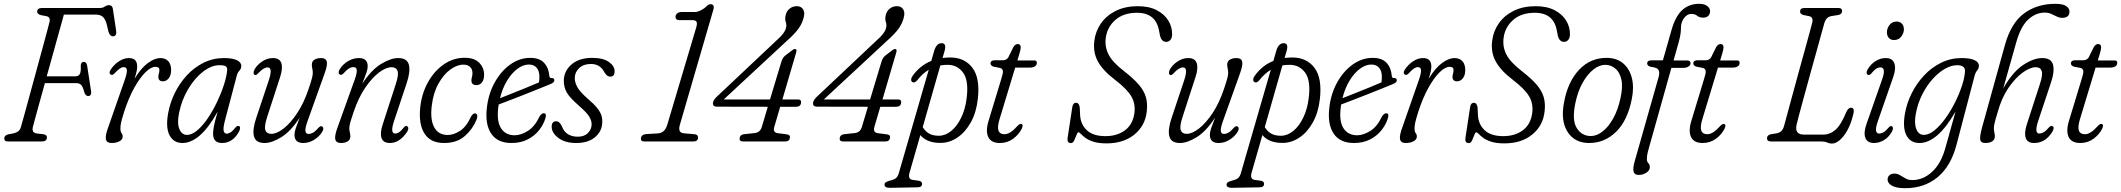

<svg xmlns="http://www.w3.org/2000/svg" viewBox="-20 -742 11124 1007"><path d="M175 -682.5Q176.5 -700 199.5 -700H502.5Q519 -700 529.8 -707.5Q540.5 -715 552 -715Q569 -715 572 -695L589 -582.5Q593.5 -553 574 -551.5Q556 -551 548.5 -577L541 -609Q534.5 -638.5 521.2 -652Q508 -665.5 481.5 -665.5H315Q313 -657.5 304.5 -627Q296 -596.5 283.2 -550.8Q270.5 -505 255.5 -450.8Q240.5 -396.5 225 -341.5H375.5Q390.5 -341.5 398 -352.8Q405.5 -364 403.5 -399.5Q406 -417.5 418.5 -417.5Q434 -417.5 437 -398L458 -261.5Q459.5 -249.5 454.8 -243.8Q450 -238 443 -238Q428 -238 421.5 -260.5Q414.5 -287 405.8 -296.5Q397 -306 379 -306H215.5Q200 -249.5 186.2 -200.5Q172.5 -151.5 163.8 -118.8Q155 -86 153 -78.5Q144 -46 172.5 -42L207.5 -38Q227 -35 226 -20.5Q226 0 199 0H22Q1.5 0 2.5 -17Q3 -32 22 -37L50.5 -42.5Q66 -46 75.5 -53.2Q85 -60.5 89.5 -75.5Q92.5 -85.5 101.5 -118Q110.5 -150.5 123.5 -197.8Q136.5 -245 151.2 -299.5Q166 -354 180.8 -408Q195.5 -462 208.2 -508.5Q221 -555 229.2 -586.5Q237.5 -618 239.5 -626Q246 -652 224 -657L193 -663Q174 -669 175 -682.5Z M563 -350Q556 -352 555 -359.5Q554 -367 560 -376Q577 -402.5 603 -420Q629 -437.5 656 -437.5Q699.5 -437.5 699.5 -393.5Q699.5 -382 696.5 -367.5Q693.5 -353 685.5 -329Q721 -386.5 756.5 -412Q792 -437.5 820.5 -437.5Q848 -437.5 862.8 -421Q877.5 -404.5 877.5 -374.5Q877.5 -347 864.8 -331.2Q852 -315.5 835 -315.5Q810.5 -315.5 810.5 -339Q810.5 -348 813.2 -355.8Q816 -363.5 816 -376Q816 -391.5 795 -391.5Q772.5 -391.5 743.5 -363.5Q714.5 -335.5 685 -283Q655.5 -230.5 631.5 -157Q618.5 -116 615 -98.5Q611.5 -81 611.5 -70Q611.5 -50.5 617.5 -43.8Q623.5 -37 623.5 -26Q623.5 -10 606.5 -1Q589.5 8 565.5 8Q540 8 535.5 -11Q531 -30 548 -75.5L634 -322Q646.5 -357.5 645.5 -373.8Q644.5 -390 628.5 -390Q619.5 -390 608.2 -382.5Q597 -375 579.5 -356Q570 -346.5 563 -350Z M1159.5 -109Q1149.5 -70 1153.2 -55.5Q1157 -41 1168.5 -41Q1178.5 -41 1189.2 -47.8Q1200 -54.5 1214.5 -72.5Q1224 -84.5 1233 -81Q1245 -76.5 1234 -52.5Q1201 8 1145 8Q1097.5 8 1097.5 -40.5Q1097.5 -55.5 1102 -80.2Q1106.5 -105 1121.5 -156.5Q1075.5 -73 1029 -32.5Q982.5 8 937 8Q891 8 869.8 -31.5Q848.5 -71 861.5 -146Q871 -201 896.2 -253Q921.5 -305 960 -346.8Q998.5 -388.5 1048 -413Q1097.5 -437.5 1155 -437.5Q1199.5 -437.5 1222.8 -426.2Q1246 -415 1245.5 -395Q1245 -381 1235.5 -371.2Q1226 -361.5 1222 -345.5ZM919 -148.5Q908 -95 921 -64.8Q934 -34.5 960.5 -34.5Q987 -34.5 1015.5 -59Q1044 -83.5 1070.8 -123.2Q1097.5 -163 1119.2 -209Q1141 -255 1155 -298.8Q1169 -342.5 1171.5 -374.5Q1172.5 -388 1164.2 -394Q1156 -400 1131 -400Q1088.5 -400 1044.5 -365.8Q1000.5 -331.5 966.5 -274.2Q932.5 -217 919 -148.5Z M1668.5 -79Q1675 -77 1675.5 -68.5Q1676 -60 1670 -50.5Q1654.5 -25.5 1627.5 -8.8Q1600.5 8 1570.5 8Q1524.5 8 1524.5 -35Q1524.5 -49 1530.8 -68Q1537 -87 1552 -125.5Q1505.5 -53.5 1455.8 -22.8Q1406 8 1368 8Q1321 8 1312 -27.2Q1303 -62.5 1324.5 -125.5L1390 -321.5Q1412 -388.5 1384 -388.5Q1363 -388.5 1336 -359.5Q1323.5 -345.5 1316.5 -349Q1310.5 -351 1310 -359.2Q1309.5 -367.5 1315.5 -379Q1330 -403.5 1356.2 -420.5Q1382.5 -437.5 1411.5 -437.5Q1446 -437.5 1455.2 -411.8Q1464.5 -386 1450 -340.5L1381 -128Q1365 -79 1371.8 -59.5Q1378.5 -40 1403 -40Q1431.5 -40 1467.8 -68.2Q1504 -96.5 1539 -149.2Q1574 -202 1598.5 -275.5Q1612.5 -317 1616.5 -333.2Q1620.5 -349.5 1620.5 -359Q1620.5 -372 1618 -382Q1615.5 -392 1615.5 -403.5Q1615.5 -420 1629 -428.8Q1642.5 -437.5 1665 -437.5Q1689.5 -437.5 1694 -418.5Q1698.5 -399.5 1681.5 -354L1593.5 -108Q1580.5 -72 1581.8 -55.8Q1583 -39.5 1598.5 -39.5Q1609.5 -39.5 1621.5 -46Q1633.5 -52.5 1650.5 -72Q1661.5 -83.5 1668.5 -79Z M1764 -350.5Q1756.5 -352.5 1756.2 -361.5Q1756 -370.5 1762.5 -380Q1780 -407 1806.8 -422.2Q1833.5 -437.5 1862 -437.5Q1908.5 -437.5 1908.5 -394.5Q1908.5 -380.5 1902 -361.2Q1895.5 -342 1880 -302.5Q1927.5 -375.5 1978.5 -406.5Q2029.5 -437.5 2068.5 -437.5Q2115.5 -437.5 2124.5 -402.2Q2133.5 -367 2112.5 -304.5L2047 -108Q2024.5 -41.5 2053 -41.5Q2062 -41.5 2072.5 -48Q2083 -54.5 2098.5 -74Q2107.5 -84.5 2114 -80.5Q2120 -78.5 2121.2 -71Q2122.5 -63.5 2116.5 -52.5Q2077 8 2025 8Q1990.5 8 1981.2 -17.8Q1972 -43.5 1987 -89L2056 -301.5Q2072 -350.5 2065 -370Q2058 -389.5 2033.5 -389.5Q2004.5 -389.5 1967.5 -361.5Q1930.5 -333.5 1894.8 -280.8Q1859 -228 1834.5 -154Q1820.5 -112.5 1816.2 -96.2Q1812 -80 1812 -70.5Q1812 -57.5 1814.8 -47.8Q1817.5 -38 1817.5 -26Q1817.5 -10 1804 -1Q1790.5 8 1768 8Q1743 8 1738.5 -11Q1734 -30 1751 -75.5L1839.5 -322Q1852.5 -357.5 1851.2 -373.8Q1850 -390 1834 -390Q1809.5 -390 1783.5 -359Q1773 -346.5 1764 -350.5Z M2410.5 -403Q2377 -403 2341.8 -377.2Q2306.5 -351.5 2279.5 -303.2Q2252.5 -255 2244.5 -187.5Q2235.5 -113.5 2257.8 -73.8Q2280 -34 2328.5 -34Q2359.5 -34 2393.2 -56Q2427 -78 2450 -130Q2460.5 -147.5 2471 -147.5Q2478.5 -147.5 2482.2 -139.5Q2486 -131.5 2478.5 -112.5Q2459.5 -65.5 2418.2 -28.8Q2377 8 2309 8Q2237.5 8 2206.2 -41.8Q2175 -91.5 2184 -178Q2191 -248.5 2223.2 -308Q2255.5 -367.5 2306 -403.2Q2356.5 -439 2417.5 -439Q2468 -439 2493.5 -412.8Q2519 -386.5 2519 -349.5Q2519 -323.5 2507.5 -309.5Q2496 -295.5 2479 -295.5Q2452.5 -295.5 2452.5 -320Q2452.5 -330 2455.2 -338.5Q2458 -347 2458 -358.5Q2458 -379 2445.5 -391Q2433 -403 2410.5 -403Z M2840.5 -121.5Q2831 -89.5 2807.8 -59.8Q2784.5 -30 2748 -11Q2711.5 8 2662.5 8Q2590 8 2557 -40.2Q2524 -88.5 2533 -172Q2540.5 -247.5 2573.8 -308Q2607 -368.5 2656 -403.5Q2705 -438.5 2761 -438.5Q2810 -438.5 2834 -412Q2858 -385.5 2861 -344.5Q2862.5 -332.5 2871 -332.5Q2883.5 -334.5 2887 -324.5Q2890.5 -310 2867 -301Q2839 -289.5 2801.8 -274.5Q2764.5 -259.5 2725.8 -244.2Q2687 -229 2652.8 -215.8Q2618.5 -202.5 2595.5 -194Q2594 -184.5 2593 -175Q2584.5 -104 2608.5 -68.2Q2632.5 -32.5 2679.5 -32.5Q2711.5 -32.5 2748.2 -55.2Q2785 -78 2809.5 -131Q2822 -149.5 2833 -148Q2848.5 -146 2840.5 -121.5ZM2753.5 -403.5Q2724 -403.5 2694.2 -381.5Q2664.5 -359.5 2640 -319.8Q2615.5 -280 2602.5 -227Q2628.5 -237 2664.5 -251.5Q2700.5 -266 2738.2 -281.2Q2776 -296.5 2807 -310Q2809 -322 2809 -339.5Q2809 -369 2795 -386.2Q2781 -403.5 2753.5 -403.5Z M3010 -25Q3045 -25 3064 -44.8Q3083 -64.5 3083 -90Q3083 -110 3070 -131Q3057 -152 3016.5 -187.5Q2968.5 -229 2952.5 -257Q2936.5 -285 2937 -320.5Q2938.5 -371 2978.5 -404.8Q3018.5 -438.5 3086 -438.5Q3143 -438.5 3173.2 -417.2Q3203.5 -396 3203.5 -369Q3203.5 -340 3181 -340Q3171.5 -340 3163.8 -346Q3156 -352 3147 -368Q3125.5 -406.5 3079 -406.5Q3040.5 -406.5 3017.5 -384.8Q2994.5 -363 2994.5 -332Q2994.5 -311 3007 -286.8Q3019.5 -262.5 3059.5 -227Q3094.5 -197.5 3112 -175.5Q3129.5 -153.5 3134.8 -135Q3140 -116.5 3138.5 -97Q3136.5 -52.5 3100.5 -22.2Q3064.5 8 3002 8Q2943 8 2908.2 -18.8Q2873.5 -45.5 2873.5 -77Q2873.5 -106 2897 -106Q2915 -106 2927 -79.5Q2938 -50 2959.8 -37.5Q2981.5 -25 3010 -25Z M3543.5 -636.5Q3521.5 -636.5 3523 -655.5Q3523.5 -665 3532 -672Q3540.5 -679 3555 -679H3625Q3647 -679 3676 -700.5Q3684.5 -709 3691.5 -714.5Q3698.5 -720 3706 -720Q3729.5 -720 3721.5 -691.5L3545.5 -86.5Q3540 -67 3544.8 -55.5Q3549.5 -44 3570 -42.5L3624 -38Q3642.5 -35.5 3641 -19Q3640 0 3616 0H3360Q3339 0 3341.5 -18Q3344 -35.5 3366.5 -38.5L3432 -42.5Q3467 -45.5 3479.5 -87L3632 -599.5Q3638 -620.5 3632.8 -628.5Q3627.5 -636.5 3610 -636.5Z M4077 -414.5Q4083.5 -438 4096.5 -449L4127 -472.5Q4141.5 -485 4149 -485Q4161 -485 4156 -467.5L4083.5 -220.5H4165Q4183.5 -220.5 4181.5 -203.5Q4179.5 -182 4154.5 -182H4072L4041 -76.5Q4032.5 -47 4059 -43.5L4106.5 -37.5Q4126 -34.5 4123 -19.5Q4120.5 0 4098 0H3877.5Q3857 0 3859 -18Q3862 -35.5 3881.5 -38L3937.5 -44Q3967 -47 3975.5 -76.5L4007 -182L3740.5 -182.5Q3716.5 -182.5 3719.5 -203.5Q3721.5 -219.5 3745.5 -240.5L4056 -533Q4094.5 -567 4101.5 -592.5Q4107 -611 4101.2 -626.5Q4095.5 -642 4101 -664Q4105.5 -683.5 4121.2 -696.5Q4137 -709.5 4159.5 -709.5Q4179.5 -709.5 4190.2 -695.8Q4201 -682 4197 -658Q4190 -623 4169.2 -593.5Q4148.5 -564 4104.5 -525.5L3776 -220.5H4018.5Z M4602 -414.5Q4608.5 -438 4621.5 -449L4652 -472.5Q4666.5 -485 4674 -485Q4686 -485 4681 -467.5L4608.5 -220.5H4690Q4708.5 -220.5 4706.5 -203.5Q4704.5 -182 4679.5 -182H4597L4566 -76.5Q4557.5 -47 4584 -43.5L4631.5 -37.5Q4651 -34.5 4648 -19.5Q4645.5 0 4623 0H4402.5Q4382 0 4384 -18Q4387 -35.5 4406.5 -38L4462.5 -44Q4492 -47 4500.5 -76.5L4532 -182L4265.5 -182.5Q4241.5 -182.5 4244.5 -203.5Q4246.5 -219.5 4270.5 -240.5L4581 -533Q4619.5 -567 4626.5 -592.5Q4632 -611 4626.2 -626.5Q4620.5 -642 4626 -664Q4630.5 -683.5 4646.2 -696.5Q4662 -709.5 4684.5 -709.5Q4704.5 -709.5 4715.2 -695.8Q4726 -682 4722 -658Q4715 -623 4694.2 -593.5Q4673.5 -564 4629.5 -525.5L4301 -220.5H4543.5Z M4792 -322.5Q4777 -304 4764.5 -312Q4758 -316.5 4759 -326.2Q4760 -336 4767.5 -345.5Q4806 -399 4864.5 -422.5L4879 -473Q4890.5 -515.5 4919 -515.5Q4945 -515.5 4934.5 -476L4923.5 -438Q4943 -440.5 4964 -440.5Q5039 -440.5 5080 -386.5Q5121 -332.5 5108.5 -223Q5100.5 -151.5 5071.5 -99.8Q5042.5 -48 5000.5 -20Q4958.5 8 4911 7.5Q4841.5 7.5 4807 -33.5L4750 165Q4741 197.5 4766.5 201.5L4796.5 205.5Q4816 208.5 4816 222Q4816 240 4792.5 240.5L4648 243Q4619 243.5 4619 226Q4619 219.5 4624.2 215Q4629.5 210.5 4645 206Q4669.5 200.5 4679.2 192.2Q4689 184 4694 166.5L4851 -376Q4818.5 -356.5 4792 -322.5ZM4950.5 -402Q4930.5 -402 4912 -399L4819.5 -75.5Q4832 -54 4852 -42Q4872 -30 4904 -30Q4938 -30 4968.8 -55Q4999.5 -80 5021.2 -124.8Q5043 -169.5 5050 -228Q5061.5 -320 5031.2 -361Q5001 -402 4950.5 -402Z M5226 -385.5 5190.5 -392.5Q5175 -398.5 5175 -409Q5175 -426 5198 -426H5241Q5258 -426 5268 -440.5L5295 -495Q5304.5 -511 5317.5 -511Q5333.5 -511 5333.5 -494Q5333.5 -482.5 5326.5 -460L5316 -425H5405Q5418 -425 5418 -412.5Q5418 -400.5 5408 -394Q5398 -387.5 5382 -387.5H5304.5L5222 -115.5Q5198.5 -38 5248.5 -38Q5278 -38 5315.5 -80.5Q5329 -95 5337.5 -91.5Q5343 -90 5343.2 -83.5Q5343.5 -77 5340 -69Q5324.5 -37 5294 -14.5Q5263.5 8 5224 8Q5178 8 5163 -23.8Q5148 -55.5 5166 -112L5232 -329.5Q5241.5 -358.5 5240 -370Q5238.5 -381.5 5226 -385.5Z M5783.5 10Q5741.5 10 5714.8 1.2Q5688 -7.5 5672.8 -19Q5657.5 -30.5 5649.5 -39.2Q5641.5 -48 5636 -48Q5631 -48 5626 -34Q5621 -20 5614.2 -5.8Q5607.5 8.5 5597 8.5Q5575 8.5 5579.5 -19.5L5604 -180.5Q5607.5 -203 5624 -203Q5639 -203 5643 -179L5645 -137Q5648 -89 5680.8 -58.5Q5713.5 -28 5778 -28Q5838.5 -28 5879.8 -58.2Q5921 -88.5 5929.5 -147.5Q5936.5 -197.5 5913.5 -236.5Q5890.5 -275.5 5828.5 -323Q5764.5 -371.5 5738.2 -419.8Q5712 -468 5719.5 -527Q5725.5 -578 5754.5 -619.5Q5783.5 -661 5832.5 -685.2Q5881.5 -709.5 5948 -709.5Q6006.5 -709.5 6047 -688.5Q6087.5 -667.5 6108 -633.5Q6128.5 -599.5 6127.5 -560Q6127 -543.5 6118.8 -533Q6110.5 -522.5 6096.5 -522.5Q6084 -522.5 6076 -530.8Q6068 -539 6064.5 -552.5L6059.5 -578Q6043.5 -675 5943.5 -675Q5872.5 -675 5829.8 -637.5Q5787 -600 5779.5 -543Q5773.5 -497 5794 -456.5Q5814.5 -416 5874 -370Q5925 -330.5 5953 -297.8Q5981 -265 5990.2 -231.5Q5999.5 -198 5994.5 -156.5Q5986 -82 5929.2 -36Q5872.5 10 5783.5 10Z M6469.5 -79Q6476 -77 6476.5 -68.5Q6477 -60 6471 -50.5Q6455.5 -25.5 6428.5 -8.8Q6401.5 8 6371.5 8Q6325.5 8 6325.5 -35Q6325.5 -49 6331.8 -68Q6338 -87 6353 -125.5Q6306.5 -53.5 6256.8 -22.8Q6207 8 6169 8Q6122 8 6113 -27.2Q6104 -62.5 6125.5 -125.5L6191 -321.5Q6213 -388.5 6185 -388.5Q6164 -388.5 6137 -359.5Q6124.5 -345.5 6117.5 -349Q6111.5 -351 6111 -359.2Q6110.5 -367.5 6116.5 -379Q6131 -403.5 6157.2 -420.5Q6183.5 -437.5 6212.5 -437.5Q6247 -437.5 6256.2 -411.8Q6265.5 -386 6251 -340.5L6182 -128Q6166 -79 6172.8 -59.5Q6179.5 -40 6204 -40Q6232.5 -40 6268.8 -68.2Q6305 -96.5 6340 -149.2Q6375 -202 6399.5 -275.5Q6413.5 -317 6417.5 -333.2Q6421.5 -349.5 6421.5 -359Q6421.5 -372 6419 -382Q6416.5 -392 6416.5 -403.5Q6416.5 -420 6430 -428.8Q6443.5 -437.5 6466 -437.5Q6490.5 -437.5 6495 -418.5Q6499.5 -399.5 6482.5 -354L6394.5 -108Q6381.5 -72 6382.8 -55.8Q6384 -39.5 6399.5 -39.5Q6410.5 -39.5 6422.5 -46Q6434.5 -52.5 6451.5 -72Q6462.5 -83.5 6469.5 -79Z M6586 -322.5Q6571 -304 6558.5 -312Q6552 -316.5 6553 -326.2Q6554 -336 6561.5 -345.5Q6600 -399 6658.5 -422.5L6673 -473Q6684.5 -515.5 6713 -515.5Q6739 -515.5 6728.5 -476L6717.5 -438Q6737 -440.5 6758 -440.5Q6833 -440.5 6874 -386.5Q6915 -332.5 6902.5 -223Q6894.5 -151.5 6865.5 -99.8Q6836.5 -48 6794.5 -20Q6752.5 8 6705 7.5Q6635.5 7.5 6601 -33.5L6544 165Q6535 197.5 6560.5 201.5L6590.5 205.5Q6610 208.5 6610 222Q6610 240 6586.5 240.5L6442 243Q6413 243.5 6413 226Q6413 219.5 6418.2 215Q6423.5 210.5 6439 206Q6463.5 200.5 6473.2 192.2Q6483 184 6488 166.5L6645 -376Q6612.5 -356.5 6586 -322.5ZM6744.5 -402Q6724.5 -402 6706 -399L6613.5 -75.5Q6626 -54 6646 -42Q6666 -30 6698 -30Q6732 -30 6762.8 -55Q6793.5 -80 6815.2 -124.8Q6837 -169.5 6844 -228Q6855.5 -320 6825.2 -361Q6795 -402 6744.5 -402Z M7259 -121.5Q7249.5 -89.5 7226.2 -59.8Q7203 -30 7166.5 -11Q7130 8 7081 8Q7008.5 8 6975.5 -40.2Q6942.5 -88.5 6951.5 -172Q6959 -247.5 6992.2 -308Q7025.5 -368.5 7074.5 -403.5Q7123.5 -438.5 7179.5 -438.5Q7228.5 -438.5 7252.5 -412Q7276.5 -385.5 7279.5 -344.5Q7281 -332.5 7289.5 -332.5Q7302 -334.5 7305.5 -324.5Q7309 -310 7285.5 -301Q7257.5 -289.5 7220.2 -274.5Q7183 -259.5 7144.2 -244.2Q7105.5 -229 7071.2 -215.8Q7037 -202.5 7014 -194Q7012.5 -184.5 7011.5 -175Q7003 -104 7027 -68.2Q7051 -32.5 7098 -32.5Q7130 -32.5 7166.8 -55.2Q7203.5 -78 7228 -131Q7240.5 -149.5 7251.5 -148Q7267 -146 7259 -121.5ZM7172 -403.5Q7142.5 -403.5 7112.8 -381.5Q7083 -359.5 7058.5 -319.8Q7034 -280 7021 -227Q7047 -237 7083 -251.5Q7119 -266 7156.8 -281.2Q7194.5 -296.5 7225.5 -310Q7227.5 -322 7227.5 -339.5Q7227.5 -369 7213.5 -386.2Q7199.5 -403.5 7172 -403.5Z M7350.5 -350Q7343.5 -352 7342.5 -359.5Q7341.5 -367 7347.5 -376Q7364.5 -402.5 7390.5 -420Q7416.5 -437.5 7443.5 -437.5Q7487 -437.5 7487 -393.5Q7487 -382 7484 -367.5Q7481 -353 7473 -329Q7508.5 -386.5 7544 -412Q7579.5 -437.5 7608 -437.5Q7635.5 -437.5 7650.2 -421Q7665 -404.5 7665 -374.5Q7665 -347 7652.2 -331.2Q7639.5 -315.5 7622.5 -315.5Q7598 -315.5 7598 -339Q7598 -348 7600.8 -355.8Q7603.5 -363.5 7603.5 -376Q7603.5 -391.5 7582.5 -391.5Q7560 -391.5 7531 -363.5Q7502 -335.5 7472.5 -283Q7443 -230.5 7419 -157Q7406 -116 7402.5 -98.5Q7399 -81 7399 -70Q7399 -50.5 7405 -43.8Q7411 -37 7411 -26Q7411 -10 7394 -1Q7377 8 7353 8Q7327.5 8 7323 -11Q7318.5 -30 7335.5 -75.5L7421.5 -322Q7434 -357.5 7433 -373.8Q7432 -390 7416 -390Q7407 -390 7395.8 -382.5Q7384.5 -375 7367 -356Q7357.5 -346.5 7350.5 -350Z M7870 10Q7828 10 7801.2 1.2Q7774.5 -7.5 7759.2 -19Q7744 -30.5 7736 -39.2Q7728 -48 7722.5 -48Q7717.5 -48 7712.5 -34Q7707.5 -20 7700.8 -5.8Q7694 8.5 7683.5 8.5Q7661.5 8.5 7666 -19.5L7690.5 -180.5Q7694 -203 7710.5 -203Q7725.5 -203 7729.5 -179L7731.5 -137Q7734.5 -89 7767.2 -58.5Q7800 -28 7864.5 -28Q7925 -28 7966.2 -58.2Q8007.5 -88.5 8016 -147.5Q8023 -197.5 8000 -236.5Q7977 -275.5 7915 -323Q7851 -371.5 7824.8 -419.8Q7798.5 -468 7806 -527Q7812 -578 7841 -619.5Q7870 -661 7919 -685.2Q7968 -709.5 8034.5 -709.5Q8093 -709.5 8133.5 -688.5Q8174 -667.5 8194.5 -633.5Q8215 -599.5 8214 -560Q8213.5 -543.5 8205.2 -533Q8197 -522.5 8183 -522.5Q8170.5 -522.5 8162.5 -530.8Q8154.5 -539 8151 -552.5L8146 -578Q8130 -675 8030 -675Q7959 -675 7916.2 -637.5Q7873.5 -600 7866 -543Q7860 -497 7880.5 -456.5Q7901 -416 7960.5 -370Q8011.5 -330.5 8039.5 -297.8Q8067.5 -265 8076.8 -231.5Q8086 -198 8081 -156.5Q8072.5 -82 8015.8 -36Q7959 10 7870 10Z M8406.5 -438.5Q8459 -438.5 8492.8 -410Q8526.5 -381.5 8538.8 -332.8Q8551 -284 8538.5 -223Q8516.5 -110.5 8456.5 -51.2Q8396.5 8 8314.5 8Q8239 8 8201.5 -50.5Q8164 -109 8183.5 -207.5Q8203 -313 8261.8 -375.8Q8320.5 -438.5 8406.5 -438.5ZM8323.5 -28.5Q8355 -28.5 8386 -53Q8417 -77.5 8441.8 -122.5Q8466.5 -167.5 8479.5 -229Q8492.5 -288 8483.5 -326.2Q8474.5 -364.5 8451.2 -383.2Q8428 -402 8399 -402Q8368 -402 8336.5 -377Q8305 -352 8280 -307Q8255 -262 8242.5 -201.5Q8223.5 -111.5 8250 -70Q8276.5 -28.5 8323.5 -28.5Z M8619 -409.5Q8619 -425.5 8641.5 -425.5H8701.5L8746 -582Q8767 -657 8803.2 -689.5Q8839.5 -722 8891 -722Q8919 -722 8934 -710.5Q8949 -699 8949 -682.5Q8949 -669 8939.8 -659.2Q8930.5 -649.5 8913.5 -649.5Q8893 -649.5 8881.5 -659.2Q8870 -669 8850.5 -669Q8825 -669 8806.5 -638.5Q8795.5 -618 8796 -591.2Q8796.5 -564.5 8784.5 -521L8757.5 -425H8827Q8846.5 -425 8846.5 -411Q8846.5 -399.5 8835.5 -392.8Q8824.5 -386 8808.5 -386H8746L8623 52.5Q8617.5 72.5 8617.5 92Q8617.5 106 8625.2 113.8Q8633 121.5 8633 135Q8633 152 8614.8 163.8Q8596.5 175.5 8574.5 175.5Q8552.5 175.5 8547.8 158.2Q8543 141 8554 102.5L8679 -337.5Q8686 -362.5 8678.5 -375.2Q8671 -388 8640.5 -391Q8619 -395.5 8619 -409.5Z M8912 -385.5 8876.5 -392.5Q8861 -398.5 8861 -409Q8861 -426 8884 -426H8927Q8944 -426 8954 -440.5L8981 -495Q8990.5 -511 9003.5 -511Q9019.5 -511 9019.5 -494Q9019.5 -482.5 9012.5 -460L9002 -425H9091Q9104 -425 9104 -412.5Q9104 -400.5 9094 -394Q9084 -387.5 9068 -387.5H8990.5L8908 -115.5Q8884.5 -38 8934.5 -38Q8964 -38 9001.5 -80.5Q9015 -95 9023.5 -91.5Q9029 -90 9029.2 -83.5Q9029.5 -77 9026 -69Q9010.5 -37 8980 -14.5Q8949.5 8 8910 8Q8864 8 8849 -23.8Q8834 -55.5 8852 -112L8918 -329.5Q8927.5 -358.5 8926 -370Q8924.5 -381.5 8912 -385.5Z M9532.5 0H9269Q9247.5 0 9247.5 -17.5Q9247.5 -33 9268 -38L9297 -42.5Q9313.5 -45.5 9323.2 -55.2Q9333 -65 9338 -85Q9342 -99.5 9353.2 -141Q9364.5 -182.5 9380 -239.8Q9395.5 -297 9412.5 -358.8Q9429.5 -420.5 9445 -476.5Q9460.5 -532.5 9471.2 -571.8Q9482 -611 9484.5 -622Q9492 -651.5 9469.5 -657L9437.5 -663.5Q9421 -668.5 9421 -681.5Q9421 -700 9443.5 -700H9623.5Q9641.5 -700 9641.5 -684Q9641.5 -668 9622 -663.5L9584.5 -657.5Q9556.5 -652 9547.5 -618Q9544 -605.5 9533 -565.5Q9522 -525.5 9506.5 -469.8Q9491 -414 9474 -352.8Q9457 -291.5 9441.8 -235.5Q9426.5 -179.5 9415.8 -139.5Q9405 -99.5 9402.5 -87Q9391.5 -36 9442 -36H9541.5Q9577.5 -36 9606.2 -60.8Q9635 -85.5 9663.5 -154.5Q9673.5 -177 9688 -177Q9707 -177 9701.5 -148Q9685 -76 9652.2 -32.5Q9619.5 11 9587.5 11Q9574.5 11 9563.2 5.5Q9552 0 9532.5 0Z M9913.5 -532Q9897 -532 9886.8 -543Q9876.5 -554 9876.5 -572.5Q9876.5 -593 9890 -611Q9903.5 -629 9927.5 -629Q9944.5 -629 9955 -618Q9965.5 -607 9965.5 -588.5Q9965.5 -568.5 9951.8 -550.2Q9938 -532 9913.5 -532ZM9828 -103.5Q9806.5 -41.5 9836.5 -41.5Q9846 -41.5 9858.2 -48Q9870.5 -54.5 9884.5 -72Q9893.5 -83.5 9901.5 -80Q9907.5 -78 9908 -69.8Q9908.5 -61.5 9902 -50Q9885 -21 9860.2 -6.5Q9835.5 8 9808.5 8Q9774 8 9763.5 -19Q9753 -46 9770 -93.5L9851.5 -326Q9873.5 -388.5 9842.5 -388.5Q9831 -388.5 9820 -381.5Q9809 -374.5 9794 -356Q9785 -346 9777 -349.5Q9771 -351.5 9770.2 -359.8Q9769.5 -368 9776 -379Q9792 -406 9817.2 -421.8Q9842.5 -437.5 9870.5 -437.5Q9905 -437.5 9915.2 -410.5Q9925.5 -383.5 9909.5 -338Z M10241.5 17Q10212.5 128.5 10143 186.8Q10073.5 245 9972 245Q9926 245 9903 232Q9880 219 9880 200Q9880 186 9889.5 177.2Q9899 168.5 9915.5 168.5Q9931.5 168.5 9945.5 177Q9959.5 185.5 9974.5 194Q9989.5 202.5 10009 202.5Q10066.5 202.5 10113.2 159.5Q10160 116.5 10182.5 36L10236.5 -157Q10187.5 -72.5 10140.5 -32.2Q10093.5 8 10047 8Q10000.5 8 9979.2 -31.5Q9958 -71 9971 -146Q9980.5 -201 10006.5 -253Q10032.5 -305 10071.8 -346.8Q10111 -388.5 10161 -413Q10211 -437.5 10269 -437.5Q10313 -437.5 10336.2 -426.5Q10359.5 -415.5 10359 -396Q10358 -382 10349.5 -372Q10341 -362 10337 -347ZM10028.5 -148Q10018.5 -96.5 10030.5 -65.5Q10042.5 -34.5 10070.5 -34.5Q10097 -34.5 10126.2 -58.5Q10155.5 -82.5 10183.2 -121Q10211 -159.5 10233.5 -204.5Q10256 -249.5 10270.2 -292.8Q10284.5 -336 10286 -368Q10287.5 -400 10245 -400Q10213 -400 10179.2 -380.2Q10145.5 -360.5 10114.8 -325.8Q10084 -291 10061.2 -245.5Q10038.5 -200 10028.5 -148Z M10457.5 -154Q10445 -113 10441.2 -96.5Q10437.5 -80 10437.5 -70.5Q10437.5 -57.5 10440 -47.8Q10442.5 -38 10442.5 -26Q10442.5 -10 10429 -1Q10415.5 8 10393 8Q10368.5 8 10365.8 -10.2Q10363 -28.5 10376 -75.5L10496 -508Q10528 -622 10596.2 -672Q10664.5 -722 10760 -722Q10800 -722 10817 -710Q10834 -698 10834 -681.5Q10834 -648.5 10796 -648.5Q10781 -648.5 10767 -655.5Q10753 -662.5 10737.8 -669.2Q10722.5 -676 10704.5 -676Q10657 -676 10617.5 -639.5Q10578 -603 10554.5 -519L10486.5 -278Q10536 -365 10591 -401.2Q10646 -437.5 10690.5 -437.5Q10738.5 -437.5 10747.8 -402.2Q10757 -367 10735.5 -304.5L10670 -108Q10648 -41.5 10676 -41.5Q10686 -41.5 10698.2 -48Q10710.5 -54.5 10725.5 -73Q10736.5 -85 10743.5 -81Q10758 -75 10744 -50.5Q10707.5 8 10648.5 8Q10614 8 10604.8 -17.8Q10595.5 -43.5 10610 -89L10679 -301.5Q10695 -350.5 10688.2 -370Q10681.5 -389.5 10657 -389.5Q10628 -389.5 10589.2 -361.8Q10550.5 -334 10514.2 -281.5Q10478 -229 10457.5 -154Z M10892.5 -385.5 10857 -392.5Q10841.5 -398.5 10841.5 -409Q10841.5 -426 10864.5 -426H10907.5Q10924.5 -426 10934.5 -440.5L10961.5 -495Q10971 -511 10984 -511Q11000 -511 11000 -494Q11000 -482.5 10993 -460L10982.5 -425H11071.5Q11084.5 -425 11084.5 -412.5Q11084.5 -400.5 11074.5 -394Q11064.5 -387.5 11048.5 -387.5H10971L10888.5 -115.5Q10865 -38 10915 -38Q10944.5 -38 10982 -80.5Q10995.5 -95 11004 -91.5Q11009.5 -90 11009.8 -83.5Q11010 -77 11006.5 -69Q10991 -37 10960.5 -14.5Q10930 8 10890.5 8Q10844.5 8 10829.5 -23.8Q10814.5 -55.5 10832.5 -112L10898.5 -329.5Q10908 -358.5 10906.5 -370Q10905 -381.5 10892.5 -385.5Z"/></svg>

Font: Fraunces 144pt SuperSoft Light
Style: Italic
Weight: 300
Italic angle: -16°
Version: Version 1.000;[b76b70a41]